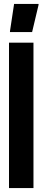

<svg xmlns="http://www.w3.org/2000/svg" viewBox="-20 -961 217 981"><path d="M26 0V-743H151V0ZM31 -797V-802L52 -941H177V-936L144 -797Z"/></svg>

Font: Saira Ultra Condensed Black
Style: Regular
Weight: 900
Width: 1
Designer: Hector Gatti with collaboration of the Omnibus-Type team
Foundry: Omnibus-Type
Version: Version 1.001; ttfautohint (v1.8)